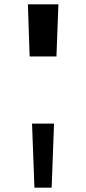

<svg xmlns="http://www.w3.org/2000/svg" viewBox="-20 -759 396 881"><path d="M248 -739 239 -500H116L108 -739ZM138 102 127 -192H228L217 102Z"/></svg>

Font: Joti One
Style: Regular
Weight: 400
Designer: Eduardo Rodriguez Tunni
Foundry: Eduardo Rodriguez Tunni
Version: Version 1.001